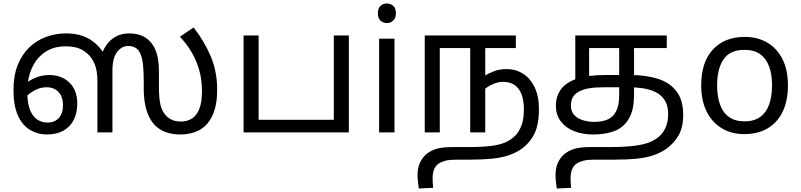

<svg xmlns="http://www.w3.org/2000/svg" viewBox="-20 -757 4580 1098"><path d="M249 12Q196 12 152 -14Q108 -40 82.5 -96.5Q57 -153 57 -242Q57 -323 81 -384Q105 -445 147 -485.5Q189 -526 243.5 -546Q298 -566 359 -566Q411 -566 452.5 -551.5Q494 -537 527.5 -507Q561 -477 587 -430L558 -433Q567 -468 588 -498.5Q609 -529 641.5 -547.5Q674 -566 719 -566Q756 -566 785.5 -555Q815 -544 837 -521Q863 -494 876 -452.5Q889 -411 889 -343V-255Q889 -200 897 -160.5Q905 -121 930 -95Q945 -79 966 -70.5Q987 -62 1015 -62Q1049 -62 1076 -78Q1103 -94 1119 -132Q1135 -170 1135 -237Q1135 -303 1118.5 -359Q1102 -415 1074 -461.5Q1046 -508 1009 -547L1087 -600Q1149 -521 1185.5 -434Q1222 -347 1222 -244Q1222 -159 1197.5 -102Q1173 -45 1126 -16.5Q1079 12 1009 12Q966 12 930.5 -0.5Q895 -13 869 -38Q848 -58 833 -88.5Q818 -119 810 -159.5Q802 -200 802 -250V-288Q802 -353 797.5 -390Q793 -427 783 -449Q773 -473 755 -483.5Q737 -494 714 -494Q693 -494 677.5 -485Q662 -476 652 -463Q637 -444 630 -417.5Q623 -391 623 -351V0H537V-293Q537 -356 520 -393.5Q503 -431 477 -453Q449 -476 420.5 -484Q392 -492 355 -492Q286 -492 237 -458.5Q188 -425 162 -366.5Q136 -308 136 -232Q136 -168 151.5 -129Q167 -90 193.5 -73Q220 -56 253 -56Q279 -56 298.5 -67.5Q318 -79 329 -101Q340 -123 340 -155Q340 -205 314 -231.5Q288 -258 247 -258Q207 -258 172 -237Q137 -216 108 -184L93 -248Q123 -283 167.5 -305.5Q212 -328 261 -328Q333 -328 377.5 -284Q422 -240 422 -165Q422 -110 401 -70Q380 -30 341.5 -9Q303 12 249 12Z M1373 0V-554H1459V-72H1889V-554H1975V0Z M2236 -536V0H2148V-536ZM2193 -737Q2213 -737 2228.5 -723.5Q2244 -710 2244 -681Q2244 -653 2228.5 -639Q2213 -625 2193 -625Q2171 -625 2156 -639Q2141 -653 2141 -681Q2141 -710 2156 -723.5Q2171 -737 2193 -737Z M2878 -362Q2929 -362 2970.5 -336Q3012 -310 3037 -259Q3062 -208 3062 -134Q3062 -44 3036 8Q3010 60 2963 94Q2931 117 2889.5 131Q2848 145 2794 150.5Q2740 156 2668 156H2593Q2551 156 2528 162Q2505 168 2488 179Q2472 190 2463 210Q2454 230 2454 263Q2454 278 2455 291.5Q2456 305 2457 317L2375 321Q2372 303 2370 281.5Q2368 260 2368 243Q2368 199 2384 168.5Q2400 138 2425 119Q2443 106 2462.5 98.5Q2482 91 2507.5 87.5Q2533 84 2566 84H2659Q2741 84 2792.5 77Q2844 70 2876 54.5Q2908 39 2931 14Q2951 -8 2963.5 -43.5Q2976 -79 2976 -131Q2976 -183 2962.5 -218Q2949 -253 2922.5 -271Q2896 -289 2857 -289Q2829 -289 2800.5 -276.5Q2772 -264 2751 -247L2748 -322Q2774 -338 2806 -350Q2838 -362 2878 -362ZM2409 0V-554H2930V-482H2755V0H2669V-482H2495V0Z M3371 12Q3311 12 3263 -7Q3215 -26 3187 -63Q3159 -100 3159 -152Q3159 -206 3187.5 -245.5Q3216 -285 3278 -306.5Q3340 -328 3442 -328H3587Q3674 -328 3742 -306.5Q3810 -285 3848.5 -235Q3887 -185 3887 -98Q3887 -31 3862 14.5Q3837 60 3791 94Q3758 117 3716.5 131Q3675 145 3621 150.5Q3567 156 3495 156H3382Q3340 156 3317 162Q3294 168 3277 179Q3261 190 3252 210Q3243 230 3243 263Q3243 278 3244 291.5Q3245 305 3246 317L3164 321Q3161 303 3159 281.5Q3157 260 3157 243Q3157 199 3173 168.5Q3189 138 3214 119Q3232 106 3251.5 98.5Q3271 91 3296.5 87.5Q3322 84 3355 84H3464Q3553 84 3610 76.5Q3667 69 3702 53.5Q3737 38 3760 13Q3780 -9 3790.5 -38.5Q3801 -68 3801 -105Q3801 -154 3781.5 -184Q3762 -214 3729.5 -230Q3697 -246 3657.5 -252Q3618 -258 3577 -258H3435Q3384 -258 3348.5 -252Q3313 -246 3288 -232Q3266 -219 3255.5 -200.5Q3245 -182 3245 -153Q3245 -107 3283 -83.5Q3321 -60 3379 -60Q3423 -60 3454.5 -73.5Q3486 -87 3503.5 -120.5Q3521 -154 3521 -213V-482H3349V-302L3270 -286V-554H3793V-482H3606V-226Q3606 -159 3594.5 -121Q3583 -83 3562 -57Q3531 -19 3482.5 -3.5Q3434 12 3371 12Z M4486 -269Q4486 -180 4455.5 -117.5Q4425 -55 4369 -22.5Q4313 10 4236 10Q4165 10 4109.5 -22.5Q4054 -55 4022 -117.5Q3990 -180 3990 -269Q3990 -402 4057 -474Q4124 -546 4239 -546Q4312 -546 4367.5 -513.5Q4423 -481 4454.5 -419.5Q4486 -358 4486 -269ZM4081 -269Q4081 -206 4097.5 -159.5Q4114 -113 4149 -88Q4184 -63 4238 -63Q4292 -63 4327 -88Q4362 -113 4378.5 -159.5Q4395 -206 4395 -269Q4395 -333 4378 -378Q4361 -423 4326.5 -447.5Q4292 -472 4237 -472Q4155 -472 4118 -418Q4081 -364 4081 -269Z"/></svg>

Font: ltamil05
Style: Book
Weight: 400
Designer: Jelle Bosma - Monotype Design Team
Foundry: Monotype Imaging Inc.
Version: Version 2.003